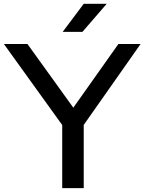

<svg xmlns="http://www.w3.org/2000/svg" viewBox="-36 -966 742 986"><path d="M283.5 0V-324L-16 -740H105L340.5 -413L572 -740H686L394 -324.5V0ZM286 -802.5 394 -946.5H512L387.5 -802.5Z"/></svg>

Font: Encode Sans Expanded Medium
Style: Regular
Weight: 500
Width: 7
Designer: Multiple Designers
Foundry: Impallari Type
Version: Version 3.000; ttfautohint (v1.8.3) -l 8 -r 50 -G 200 -x 14 